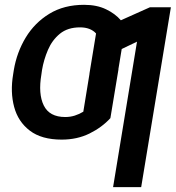

<svg xmlns="http://www.w3.org/2000/svg" viewBox="-20 -558 715 781"><path d="M675.1 -528.4 554.3 203.1H440L537.3 -388.5L475.1 -358.7L461.6 -276.6H462L429 -77.4Q394.5 -39.8 344.1 -14.9Q293.7 9.9 231.2 9.9Q149.1 9.9 101.4 -26.5Q53.6 -62.9 37.5 -123.2Q21.3 -183.6 33.4 -255.3L36.2 -273.1Q48.3 -345.2 84.7 -405.4Q121.1 -465.6 180.8 -502Q240.4 -538.4 322.1 -538.4Q373.6 -538.4 411 -520.4Q448.5 -502.5 471.6 -475.5L589.8 -528.4ZM245.4 -82Q266 -82 284.4 -87.9Q302.9 -93.8 318.9 -103.7L344.1 -258.2H343.8L370.7 -421.9Q348 -446.7 305.8 -446.7Q255.3 -446.7 223.7 -420.8Q192.1 -394.9 175.1 -355.1Q158 -315.3 150.9 -273.1L148.4 -255.3Q134.9 -176.1 158 -129.1Q181.1 -82 245.4 -82Z"/></svg>

Font: Inter UI Medium
Style: Italic
Weight: 500
Italic angle: 9.39999°
Designer: Rasmus Andersson
Foundry: rsms
Version: 3.2;8d6f07862